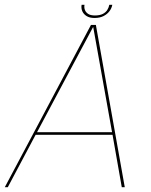

<svg xmlns="http://www.w3.org/2000/svg" viewBox="-39 -781 632 801"><path d="M-19 0H-6.5L109.5 -218.5H430.5L469 0H481.5L361 -677H340.5ZM115.5 -229.5 349 -667.5H350L428.5 -229.5ZM355 -706Q377.5 -706 393 -714Q408.5 -722 417.8 -734.5Q427 -747 429.5 -761H417Q415 -750 408.8 -739.8Q402.5 -729.5 390 -723Q377.5 -716.5 357 -716.5Q338.5 -716.5 328.5 -723.2Q318.5 -730 315 -740Q311.5 -750 313.5 -761H301.5Q299 -747 304.2 -734.5Q309.5 -722 322.2 -714Q335 -706 355 -706Z"/></svg>

Font: Anybody Thin Thin
Style: Italic
Weight: 250
Italic angle: -10°
Version: Version 1.113;gftools[0.9.25]